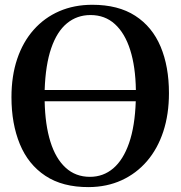

<svg xmlns="http://www.w3.org/2000/svg" viewBox="-20 -772 756 804"><path d="M352 11.5Q242 12 170 -35.8Q98 -83.5 63 -168.8Q28 -254 28 -365Q28 -454 52 -525.2Q76 -596.5 121 -647.2Q166 -698 228.2 -725Q290.5 -752 366.5 -752Q475 -752 546.2 -706Q617.5 -660 652.5 -576.8Q687.5 -493.5 687.5 -382Q687.5 -293.5 663.8 -221.2Q640 -149 595.5 -97.2Q551 -45.5 489.2 -17.2Q427.5 11 352 11.5ZM356.5 -31.5Q412.5 -31.5 454.2 -67Q496 -102.5 520.5 -173Q545 -243.5 548.5 -348H167Q169 -249.5 191 -178.8Q213 -108 254.8 -69.8Q296.5 -31.5 356.5 -31.5ZM167 -395H549Q547.5 -492.5 525.2 -562.8Q503 -633 461.2 -671Q419.5 -709 359 -709Q302.5 -709 260.5 -674.5Q218.5 -640 194.5 -570.2Q170.5 -500.5 167 -395Z"/></svg>

Font: Merriweather 72pt SemiBold
Style: Regular
Weight: 600
Version: Version 2.100